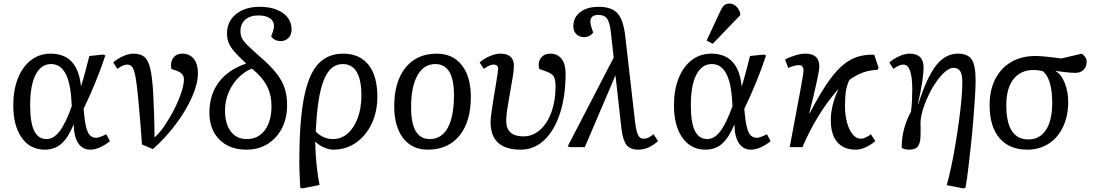

<svg xmlns="http://www.w3.org/2000/svg" viewBox="-20 -820 6113 1070"><path d="M229 14Q148 14 101 -52.5Q54 -119 54 -233Q54 -319 80 -384Q106 -449 153 -485Q200 -521 262 -521Q413 -521 431 -340H432Q443 -375 455 -420Q467 -465 478 -508L556 -516L567 -511Q544 -440 511 -359.5Q478 -279 446 -214L449 -182Q456 -109 471 -80.5Q486 -52 517 -52Q525 -52 542 -58.5Q559 -65 572 -72L593 -33Q532 14 483 14Q440 14 416 -22Q392 -58 391 -125H390Q359 -51 321.5 -18.5Q284 14 229 14ZM240 -45Q279 -45 312.5 -89Q346 -133 380 -228L378 -261Q366 -463 265 -463Q209 -463 178.5 -403.5Q148 -344 148 -234Q148 -137 170.5 -91Q193 -45 240 -45Z M832 11 771 -15Q769 -44 767.5 -65.5Q766 -87 764 -112.5Q762 -138 758.5 -178Q755 -218 749 -283Q742 -355 735 -393Q728 -431 717.5 -445.5Q707 -460 690 -460Q678 -460 665.5 -455Q653 -450 634 -436L611 -472Q636 -494 667 -507.5Q698 -521 724 -521Q763 -521 785 -502.5Q807 -484 818 -435.5Q829 -387 834 -296Q837 -242 839 -177.5Q841 -113 841 -54Q869 -78 897.5 -120Q926 -162 950.5 -210Q975 -258 990 -303Q1005 -348 1005 -378Q1005 -411 966 -425L935 -436Q928 -474 945.5 -497.5Q963 -521 996 -521Q1037 -521 1060 -492Q1083 -463 1083 -412Q1083 -354 1050.5 -280Q1018 -206 961.5 -130Q905 -54 832 11Z M1353 14Q1259 14 1203 -42Q1147 -98 1147 -192Q1147 -292 1199.5 -362Q1252 -432 1352 -466Q1310 -505 1286.5 -532Q1263 -559 1254 -582.5Q1245 -606 1245 -633Q1245 -700 1295 -741Q1345 -782 1427 -782Q1508 -782 1556.5 -747.5Q1605 -713 1605 -655Q1605 -627 1588 -609Q1571 -591 1544 -591Q1511 -591 1491 -617Q1507 -656 1507 -675Q1507 -703 1484 -718.5Q1461 -734 1420 -734Q1374 -734 1347 -710.5Q1320 -687 1320 -646Q1320 -625 1328 -608Q1336 -591 1359.5 -567.5Q1383 -544 1429 -504Q1486 -455 1519 -413.5Q1552 -372 1566 -329.5Q1580 -287 1580 -234Q1580 -161 1551 -105Q1522 -49 1471 -17.5Q1420 14 1353 14ZM1355 -45Q1419 -45 1456 -94.5Q1493 -144 1493 -229Q1493 -291 1468 -340Q1443 -389 1384 -438Q1340 -420 1306 -384.5Q1272 -349 1253 -302.5Q1234 -256 1234 -204Q1234 -130 1266 -87.5Q1298 -45 1355 -45Z M1664 230 1653 225Q1650 167 1649 136Q1648 105 1648 82Q1648 -135 1672.5 -267.5Q1697 -400 1750.5 -460.5Q1804 -521 1892 -521Q1984 -521 2033.5 -459Q2083 -397 2083 -281Q2083 -197 2051 -130Q2019 -63 1963.5 -24.5Q1908 14 1838 14Q1813 14 1784 1Q1755 -12 1738 -31H1737Q1737 5 1740 48.5Q1743 92 1748.5 134.5Q1754 177 1761 211ZM1835 -45Q1882 -45 1917.5 -76Q1953 -107 1973.5 -162Q1994 -217 1994 -288Q1994 -463 1889 -463Q1820 -463 1784 -372.5Q1748 -282 1740 -86Q1782 -45 1835 -45Z M2364 14Q2276 14 2226.5 -50.5Q2177 -115 2177 -227Q2177 -365 2240 -443Q2303 -521 2414 -521Q2503 -521 2553.5 -457Q2604 -393 2604 -280Q2604 -142 2540.5 -64Q2477 14 2364 14ZM2375 -45Q2441 -45 2475.5 -108Q2510 -171 2510 -291Q2510 -463 2406 -463Q2342 -463 2306.5 -400Q2271 -337 2271 -221Q2271 -45 2375 -45Z M2881 14Q2714 14 2714 -140Q2714 -154 2718 -186Q2722 -218 2728.5 -258Q2735 -298 2741.5 -336.5Q2748 -375 2752 -402.5Q2756 -430 2756 -436Q2756 -460 2730 -460Q2708 -460 2676 -436L2653 -472Q2678 -494 2710.5 -507.5Q2743 -521 2768 -521Q2844 -521 2844 -453Q2844 -431 2837.5 -391Q2831 -351 2822.5 -304.5Q2814 -258 2807.5 -216Q2801 -174 2801 -147Q2801 -60 2897 -60Q2949 -60 2989.5 -96Q3030 -132 3053 -195Q3076 -258 3076 -339Q3076 -378 3065.5 -394.5Q3055 -411 3021 -423L2985 -436Q2976 -471 2994 -496Q3012 -521 3046 -521Q3087 -521 3109.5 -492Q3132 -463 3132 -411Q3132 -283 3100.5 -187.5Q3069 -92 3013 -39Q2957 14 2881 14Z M3538 14Q3492 14 3471.5 -12Q3451 -38 3443 -105L3410 -400L3406 -391L3239 0H3155L3144 -5L3400 -499L3385 -634Q3379 -693 3364 -715Q3349 -737 3315 -737Q3270 -737 3270 -699Q3270 -684 3281 -652L3286 -639Q3267 -613 3234 -613Q3208 -613 3191.5 -630Q3175 -647 3175 -673Q3175 -723 3213.5 -752.5Q3252 -782 3316 -782Q3389 -782 3422 -745Q3455 -708 3465 -614L3519 -142Q3525 -90 3535.5 -68.5Q3546 -47 3565 -47Q3581 -47 3593.5 -53Q3606 -59 3622 -72L3647 -34Q3595 14 3538 14Z M3911 14Q3830 14 3783 -52.5Q3736 -119 3736 -233Q3736 -319 3762 -384Q3788 -449 3835 -485Q3882 -521 3944 -521Q4095 -521 4113 -340H4114Q4125 -375 4137 -420Q4149 -465 4160 -508L4238 -516L4249 -511Q4226 -440 4193 -359.5Q4160 -279 4128 -214L4131 -182Q4138 -109 4153 -80.5Q4168 -52 4199 -52Q4207 -52 4224 -58.5Q4241 -65 4254 -72L4275 -33Q4214 14 4165 14Q4122 14 4098 -22Q4074 -58 4073 -125H4072Q4041 -51 4003.5 -18.5Q3966 14 3911 14ZM3922 -45Q3961 -45 3994.5 -89Q4028 -133 4062 -228L4060 -261Q4048 -463 3947 -463Q3891 -463 3860.5 -403.5Q3830 -344 3830 -234Q3830 -137 3852.5 -91Q3875 -45 3922 -45ZM3952 -576 3918 -594 3994 -757Q4005 -781 4016 -790.5Q4027 -800 4045 -800Q4085 -800 4105 -749V-735Z M4749 14Q4682 14 4646 -28Q4610 -70 4610 -149Q4610 -192 4620.5 -234Q4631 -276 4653 -325Q4593 -257 4542.5 -175.5Q4492 -94 4452 0H4381Q4421 -210 4439.5 -312Q4458 -414 4458 -424Q4458 -457 4433 -457Q4408 -457 4373 -441L4355 -488Q4380 -502 4412 -511.5Q4444 -521 4468 -521Q4546 -521 4546 -450Q4546 -431 4531.5 -363.5Q4517 -296 4490 -189L4492 -188Q4542 -284 4584.5 -348Q4627 -412 4668.5 -449.5Q4710 -487 4754.5 -502Q4799 -517 4852 -515L4876 -442L4871 -431Q4825 -429 4788 -415.5Q4751 -402 4713 -374Q4700 -346 4694.5 -313Q4689 -280 4689 -229Q4689 -178 4700.5 -136.5Q4712 -95 4732 -71Q4752 -47 4777 -47Q4790 -47 4806 -54.5Q4822 -62 4833 -72L4858 -34Q4833 -12 4804 1Q4775 14 4749 14Z M5350 230 5256 212Q5268 170 5280.5 112Q5293 54 5304 -12Q5315 -78 5324 -143.5Q5333 -209 5338 -266Q5343 -323 5343 -362Q5343 -405 5331 -423.5Q5319 -442 5293 -442Q5274 -442 5250.5 -423Q5227 -404 5203.5 -372Q5180 -340 5160 -300.5Q5140 -261 5126.5 -220Q5113 -179 5110 -143Q5111 -94 5110 -59Q5109 -24 5096 -5Q5083 14 5047 14Q5031 14 5019 10.5Q5007 7 5005 2Q5005 -103 5057 -198Q5061 -230 5062.5 -261Q5064 -292 5064 -321Q5064 -460 5015 -460Q4991 -460 4959 -436L4936 -472Q4962 -494 4993 -507.5Q5024 -521 5049 -521Q5127 -521 5127 -444Q5127 -414 5119.5 -363.5Q5112 -313 5096 -242L5098 -241Q5145 -389 5196.5 -455Q5248 -521 5318 -521Q5374 -521 5395.5 -488.5Q5417 -456 5417 -373Q5417 -338 5413.5 -281Q5410 -224 5404.5 -156Q5399 -88 5391.5 -17.5Q5384 53 5376.5 116Q5369 179 5361 225Z M5705 14Q5605 14 5550 -50.5Q5495 -115 5495 -234Q5495 -318 5526.5 -379.5Q5558 -441 5615.5 -474.5Q5673 -508 5750 -508Q5794 -508 5894 -494L6009 -521Q6025 -508 6030.5 -498.5Q6036 -489 6036 -476Q6036 -448 6018.5 -431Q6001 -414 5973 -414Q5957 -414 5930.5 -416.5Q5904 -419 5863 -425V-423Q5893 -408 5913 -359.5Q5933 -311 5933 -253Q5933 -174 5904.5 -113.5Q5876 -53 5824.5 -19.5Q5773 14 5705 14ZM5711 -43Q5775 -43 5809.5 -96.5Q5844 -150 5844 -247Q5844 -380 5791 -424Q5778 -427 5764.5 -428.5Q5751 -430 5741 -430Q5668 -430 5628 -379Q5588 -328 5588 -234Q5588 -43 5711 -43Z"/></svg>

Font: Literata 12pt
Style: Italic
Weight: 400
Italic angle: -2°
Designer: Latin by Veronika Burian and Jose Scaglione. Greek by Irene Vlachou. Cyrillic by Vera Evstafieva
Foundry: TypeTogether
Version: Version 3.002